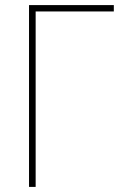

<svg xmlns="http://www.w3.org/2000/svg" viewBox="-20 -734 487 754"><path d="M94 0V-714H427V-689H120V0Z"/></svg>

Font: Noto Sans SemiCondensed Thin
Style: Regular
Weight: 100
Width: 4
Designer: Monotype Design Team
Foundry: Monotype Imaging Inc.
Version: Version 2.013; ttfautohint (v1.8.4.7-5d5b)